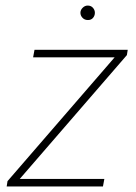

<svg xmlns="http://www.w3.org/2000/svg" viewBox="-20 -670 489 690"><path d="M4 0 7 -19 392 -464H99L104 -491H439L436 -472L51 -27H355L350 0ZM296 -598Q284 -598 276.5 -606Q269 -614 269 -624Q269 -634 277 -642Q285 -650 295 -650Q307 -650 314 -642Q321 -634 321 -624Q321 -614 314.5 -606Q308 -598 296 -598Z"/></svg>

Font: Livvic Thin
Style: Italic
Weight: 250
Italic angle: -10°
Designer: Jacques Le Bailly, Baron von Fonthausen
Version: Version 1.001; ttfautohint (v1.8.2)